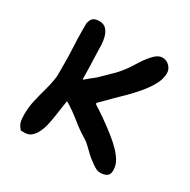

<svg xmlns="http://www.w3.org/2000/svg" viewBox="-147 -813 913 922"><g transform="rotate(30 309.5 -352.0)"><path d="M84 -30Q68 -47 63.5 -63.5Q59 -80 59 -105Q59 -146 68 -185Q77 -224 88 -263Q99 -302 104 -342V-416Q104 -460 101.5 -504.5Q99 -549 99 -593V-633Q104 -657 115.5 -665.5Q127 -674 149 -674Q173 -674 186.5 -659.5Q200 -645 206 -623.5Q212 -602 213 -579Q214 -556 214 -539Q214 -531 215 -505.5Q216 -480 217 -449Q218 -418 218 -392H222Q231 -400 246 -412.5Q261 -425 271 -432Q303 -463 334 -493.5Q365 -524 389 -561Q400 -579 417.5 -605.5Q435 -632 456 -653Q477 -674 499 -674Q521 -674 537.5 -657.5Q554 -641 554 -618Q554 -586 534.5 -551.5Q515 -517 488.5 -486.5Q462 -456 440 -434Q435 -429 421.5 -416Q408 -403 391 -386Q374 -369 358.5 -353Q343 -337 332 -327V-323L336 -318Q362 -302 395.5 -278.5Q429 -255 461.5 -229.5Q494 -204 516 -181Q535 -162 549.5 -138Q564 -114 564 -85Q564 -63 550.5 -54Q537 -45 513 -45Q499 -45 483 -55Q467 -65 453 -76Q440 -85 425 -99.5Q410 -114 395.5 -128Q381 -142 370 -148Q328 -173 289 -205Q250 -237 208 -262H205Q200 -233 195.5 -198Q191 -163 184 -129Q177 -95 162 -68Q153 -52 139 -41Q125 -30 105 -30Z"/></g></svg>

Font: Fuzzy Bubbles
Style: Bold
Weight: 700
Designer: Robert E. Leuschke
Foundry: Robert E. Leuschke
Version: Version 1.010; ttfautohint (v1.8.3)